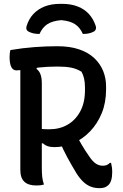

<svg xmlns="http://www.w3.org/2000/svg" viewBox="-20 -961 640 1001"><path d="M369 -272Q387 -239 405 -208Q423 -177 445 -146Q462 -120 479 -108.5Q496 -97 516 -97Q528 -97 536.5 -100.5Q545 -104 553 -112H559Q562 -100 563.5 -88.5Q565 -77 565 -64Q565 -39 560 -22.5Q555 -6 546 3Q537 12 526 16Q515 20 498 20Q475 20 454.5 12.5Q434 5 415.5 -12Q397 -29 379 -57Q353 -100 331 -140.5Q309 -181 291 -224ZM34 -700Q99 -711 160.5 -715.5Q222 -720 279 -720Q345 -720 393 -703.5Q441 -687 472 -657.5Q503 -628 518 -590.5Q533 -553 533 -511V-494Q533 -426 510.5 -371Q488 -316 449.5 -276Q411 -236 363 -215Q315 -194 264 -194Q243 -194 228.5 -199Q214 -204 204 -214L174 -211V-294Q186 -290 199 -288.5Q212 -287 237 -287Q291 -287 332.5 -311Q374 -335 398.5 -380.5Q423 -426 423 -491V-505Q423 -531 418.5 -551Q414 -571 405 -587Q379 -603 350.5 -608.5Q322 -614 280 -614Q227 -614 183 -609Q139 -604 109 -599Q79 -594 66 -594Q48 -594 39 -611.5Q30 -629 30 -664Q30 -674 31 -683Q32 -692 34 -700ZM209 1Q199 4 190 5Q181 6 169 6Q128 6 107 -13.5Q86 -33 86 -75Q86 -145 86 -214.5Q86 -284 86 -353.5Q86 -423 86 -492.5Q86 -562 86 -631H182L170 -602Q185 -591 191.5 -572.5Q198 -554 198 -527Q198 -456 198 -383Q198 -310 198 -236.5Q198 -163 198 -89Q198 -60 200 -40Q202 -20 209 1ZM186 -784Q166 -784 152 -787.5Q138 -791 126 -798Q119 -803 117.5 -810Q116 -817 119 -826Q130 -862 153.5 -887.5Q177 -913 212 -927Q247 -941 295 -941H303Q350 -941 385.5 -927Q421 -913 444 -887.5Q467 -862 479 -826Q482 -817 480 -810Q478 -803 472 -798Q460 -791 446 -787.5Q432 -784 412 -784Q397 -818 371 -835Q345 -852 299 -856Q253 -852 227 -835Q201 -818 186 -784Z"/></svg>

Font: Recursive Monospace Casual Medium
Style: Regular
Weight: 500
Version: Version 1.047